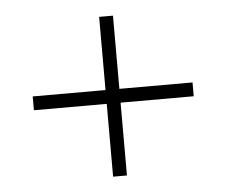

<svg xmlns="http://www.w3.org/2000/svg" viewBox="-41 -631 653 554"><g transform="rotate(-5 285.5 -353.5)"><path d="M305.2 -373H517.1V-333H305.2V-122.1H265.1V-333H54.2V-373H265.1V-585H305.2Z"/></g></svg>

Font: TypoPRO Open Sans
Style: Regular
Weight: 300
Foundry: Ascender Corporation
Version: Version 1.10